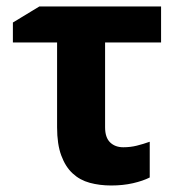

<svg xmlns="http://www.w3.org/2000/svg" viewBox="-20 -566 558 596"><path d="M306.2 -434.1V-170.9Q306.2 -139.2 321.8 -124Q337.4 -108.9 362.8 -108.9Q384.8 -108.9 404.5 -113.8Q424.3 -118.7 444.8 -126V-15.1Q423.8 -4.4 392.8 2.7Q361.8 9.8 325.2 9.8Q289.6 9.8 258.8 1.5Q228 -6.8 205.6 -27.6Q183.1 -48.3 170.2 -83.3Q157.2 -118.2 157.2 -170.9V-434.1H20V-496.1L102.1 -545.9H480V-434.1Z"/></svg>

Font: Droid Sans
Style: Bold
Weight: 700
Foundry: Ascender Corporation
Version: Version 1.00 build 112